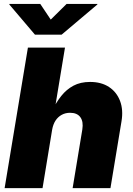

<svg xmlns="http://www.w3.org/2000/svg" viewBox="-20 -974 686 994"><path d="M250 -302.7 200.2 0H3.9L124.5 -727.5H316.4L262.7 -402.8H251Q271 -444.3 297.4 -477.5Q323.7 -510.7 360.1 -530.3Q396.5 -549.8 446.3 -549.8Q504.4 -549.8 544.2 -523.7Q584 -497.6 601.6 -451.2Q619.1 -404.8 608.9 -345.2L551.8 0H356L406.2 -303.7Q412.6 -344.2 396 -367.2Q379.4 -390.1 342.8 -390.1Q318.8 -390.1 299.6 -379.6Q280.3 -369.1 267.6 -349.9Q254.9 -330.6 250 -302.7ZM188.5 -953.6 242.7 -872.6 324.7 -953.6H484.4L483.9 -950.7L298.8 -794.4H161.1L28.3 -950.7L28.8 -953.6Z"/></svg>

Font: Inter 16pt Black
Style: Italic
Weight: 900
Italic angle: -9.3988°
Version: Version 4.001;git-66647c0bb